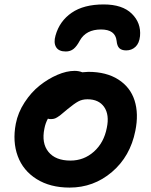

<svg xmlns="http://www.w3.org/2000/svg" viewBox="-20 -829 675 861"><path d="M444.8 -809.1Q528.8 -809.1 571 -767.6Q613.3 -726.1 607.9 -667Q604.5 -634.8 587.4 -618.9Q570.3 -603 545.9 -603Q525.4 -603 515.1 -613Q504.9 -623 502.9 -646Q497.1 -696.8 433.1 -696.8Q365.7 -696.8 337.9 -647Q324.2 -621.1 309.8 -609.6Q295.4 -598.1 274.9 -598.1Q243.2 -598.1 231.4 -617.9Q219.7 -637.7 229 -669.9Q247.1 -734.4 301.3 -771.7Q355.5 -809.1 444.8 -809.1ZM292 12.2Q205.1 12.2 144.3 -25.9Q83.5 -64 59.6 -128.9Q35.6 -193.8 50.8 -273.9Q60.5 -324.2 90.1 -369.6Q119.6 -415 157.7 -445.3Q195.8 -475.6 237.3 -493.4Q278.8 -511.2 314.9 -511.2Q333 -511.2 349.1 -504.9Q366.7 -506.8 376 -506.8Q457 -506.8 510.7 -472.4Q564.5 -438 583.5 -378.4Q602.5 -318.8 586.9 -242.2Q564 -127.4 481.9 -57.6Q399.9 12.2 292 12.2ZM179.2 -252.9Q165.5 -187 197.3 -147.9Q229 -108.9 295.9 -108.9Q356.4 -108.9 401.4 -149.2Q446.3 -189.5 459 -255.9Q471.2 -314 447.3 -348.9Q423.3 -383.8 372.1 -383.8Q348.6 -383.8 330.8 -374Q313 -364.3 283.2 -339.8Q276.9 -335 265.1 -324.7Q253.4 -314.5 249 -311.3Q244.6 -308.1 236.6 -303Q228.5 -297.9 221.7 -296.4Q214.8 -294.9 206.1 -294.9Q200.7 -294.9 194.8 -296.9Q183.6 -276.4 179.2 -252.9Z"/></svg>

Font: Shantell Sans Normal
Style: Italic
Weight: 600
Italic angle: -11.31°
Designer: Stephen Nixon, Anya Danilova, Shantell Martin
Foundry: Arrow Type
Version: Version 1.006;[559af2be0]